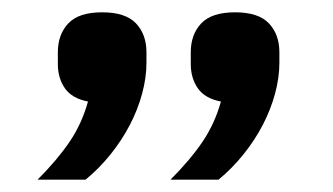

<svg xmlns="http://www.w3.org/2000/svg" viewBox="-20 -680 541 312"><path d="M362 -660Q400 -660 417 -642Q434 -624 434 -595V-578Q434 -554 427 -528Q420 -502 407 -477Q394 -452 375.5 -429Q357 -406 335 -388H257Q289 -420 309 -449.5Q329 -479 339 -515Q313 -520 301.5 -536.5Q290 -553 290 -576V-595Q290 -624 307 -642Q324 -660 362 -660ZM146 -660Q184 -660 201 -642Q218 -624 218 -595V-578Q218 -554 211 -528Q204 -502 191 -477Q178 -452 159.5 -429Q141 -406 119 -388H41Q73 -420 93 -449.5Q113 -479 123 -515Q97 -520 85.5 -536.5Q74 -553 74 -576V-595Q74 -624 91 -642Q108 -660 146 -660Z"/></svg>

Font: IBM Plex Sans Hebrew Medm
Style: Regular
Weight: 500
Designer: Mike Abbink, Paul van der Laan, Pieter van Rosmalen, Yanek Iontef
Foundry: Bold Monday
Version: Version 1.3